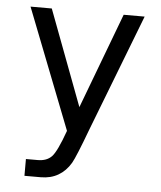

<svg xmlns="http://www.w3.org/2000/svg" viewBox="-48 -496 596 712"><g transform="rotate(5 250.0 -140.5)"><path d="M342.8 -145.5Q324.2 -97.7 294.9 -21.5Q254.9 85.9 241.2 109.4Q222.7 140.6 194.8 156.7Q167 172.9 129.9 172.9H69.3V110.4H113.3Q146.5 110.4 165 91.3Q183.6 72.3 211.9 -6.8L37.1 -454.1H116.2L250 -98.6L383.8 -454.1H461.9Z"/></g></svg>

Font: BabelStone Flags
Style: Regular
Weight: 400
Designer: Andrew West
Foundry: BabelStone
Version: Version 4.12